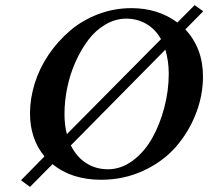

<svg xmlns="http://www.w3.org/2000/svg" viewBox="-20 -690 814 750"><path d="M97.2 40 62 14.2 153.8 -79.1Q97.2 -147.5 97.2 -247.1Q97.2 -305.2 115.7 -364.5Q134.3 -423.8 169.7 -476.1Q205.1 -528.3 252.7 -569.3Q300.3 -610.4 362.8 -634.3Q425.3 -658.2 493.2 -658.2Q597.2 -658.2 672.9 -602.1L740.2 -669.9L773.9 -646L704.1 -575.2Q772.9 -501 772.9 -391.1Q772.9 -316.4 744.6 -244.4Q716.3 -172.4 666 -115.2Q615.7 -58.1 539.6 -22.9Q463.4 12.2 375 12.2Q259.8 12.2 185.1 -48.8ZM473.1 -617.2Q431.2 -617.2 392.6 -594.7Q354 -572.3 325.4 -534.7Q296.9 -497.1 275.4 -449.2Q253.9 -401.4 242.9 -348.6Q231.9 -295.9 231.9 -245.1Q231.9 -201.2 241.2 -166L608.9 -537.1Q586.9 -576.2 551.5 -596.7Q516.1 -617.2 473.1 -617.2ZM626 -496.1 256.8 -122.1Q278.8 -77.1 316.4 -53Q354 -28.8 401.9 -28.8Q453.1 -28.8 498.5 -62.5Q543.9 -96.2 574.2 -149.9Q604.5 -203.6 621.8 -269.8Q639.2 -335.9 639.2 -401.9Q639.2 -450.7 626 -496.1Z"/></svg>

Font: Linux Libertine
Style: Bold Italic
Weight: 700
Italic angle: -11.5°
Designer: Philipp H. Poll
Foundry: Philipp H. Poll
Version: Version 4.0.5